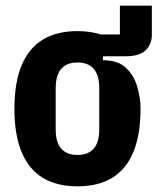

<svg xmlns="http://www.w3.org/2000/svg" viewBox="-20 -647 557 679"><path d="M404 -627H517V-524Q517 -491 495.5 -469.5Q474 -448 424 -448H344V-434Q397 -434 425.5 -407Q454 -380 465.5 -340Q477 -300 477 -262Q477 -170 451.5 -109Q426 -48 376.5 -18Q327 12 254 12Q181 12 131.5 -18Q82 -48 56.5 -109Q31 -170 31 -262Q31 -355 56.5 -416Q82 -477 131.5 -507Q181 -537 254 -537Q277 -537 297.5 -534Q318 -531 337 -525H404ZM254 -99Q292 -99 311.5 -121.5Q331 -144 331 -189V-336Q331 -381 311.5 -403.5Q292 -426 254 -426Q216 -426 196.5 -403.5Q177 -381 177 -336V-189Q177 -144 196.5 -121.5Q216 -99 254 -99Z"/></svg>

Font: IBM Plex Sans Condensed
Style: Bold
Weight: 700
Width: 3
Designer: Mike Abbink, Paul van der Laan, Pieter van Rosmalen
Foundry: Bold Monday
Version: Version 3.201